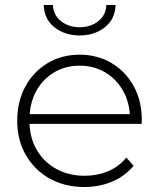

<svg xmlns="http://www.w3.org/2000/svg" viewBox="-20 -745 637 769"><path d="M318 4Q239 4 178.5 -30Q118 -64 83.5 -124Q49 -184 49 -261Q49 -339 81.5 -398.5Q114 -458 170.5 -492Q227 -526 299 -526Q370 -526 426.5 -492.5Q483 -459 515.5 -400Q548 -341 548 -263Q548 -260 547.5 -256Q547 -252 547 -249H98Q101 -187 130 -140Q159 -93 208 -67Q257 -41 319 -41Q369 -41 412.5 -59Q456 -77 486 -114L515 -81Q480 -39 429 -17.5Q378 4 318 4ZM99 -288H500Q496 -344 469 -388Q442 -432 398 -457Q354 -482 299 -482Q244 -482 200 -457Q156 -432 129.5 -388Q103 -344 99 -288ZM299 -603Q240 -603 198.5 -635.5Q157 -668 155 -725H192Q194 -684 224.5 -660Q255 -636 299 -636Q343 -636 373.5 -660Q404 -684 406 -725H443Q441 -668 399.5 -635.5Q358 -603 299 -603Z"/></svg>

Font: Montserrat Light
Style: Regular
Weight: 300
Designer: Julieta Ulanovsky
Foundry: Julieta Ulanovsky
Version: Version 9.000; ttfautohint (v1.8.4.7-5d5b)